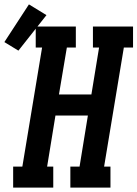

<svg xmlns="http://www.w3.org/2000/svg" viewBox="-79 -856 627 876"><path d="M-19 0V-96H23L113 -639H84V-735H267V-639H226L190 -425H338L373 -639H345V-735H528V-639H486L396 -96H425V0H242V-96H284L322 -329H174L136 -96H164V0ZM5 -625 -59 -664 53 -836 133 -787Z"/></svg>

Font: Iosevka Gothic
Style: Bold Italic
Weight: 700
Italic angle: -9°
Monospace: yes
Designer: Belleve Invis
Foundry: Belleve Invis
Version: Version 15.5.1; ttfautohint (v1.8.4)